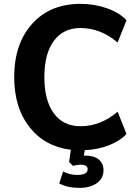

<svg xmlns="http://www.w3.org/2000/svg" viewBox="-20 -749 696 970"><path d="M619.1 -72.3Q586.9 -37.1 530.3 -15.1Q473.6 6.8 408.2 9.8L403.3 37.1H411.1Q454.1 37.1 478.5 56.6Q502.9 76.2 502.9 111.3Q502.9 151.4 469.7 175.8Q436.5 200.2 382.8 200.2Q319.3 200.2 279.3 177.7L298.8 117.2Q332 134.8 370.1 134.8Q422.9 134.8 422.9 105.5Q422.9 83 385.7 83Q371.1 83 348.6 88.9L329.1 69.3L337.9 7.8Q206.1 -8.8 128.9 -106.9Q51.8 -205.1 51.8 -359.4Q51.8 -528.3 142.6 -628.9Q233.4 -729.5 386.7 -729.5Q458 -729.5 521 -707Q584 -684.6 619.1 -646.5L574.2 -534.2Q488.3 -607.4 386.7 -607.4Q299.8 -607.4 252 -542.5Q204.1 -477.5 204.1 -359.4Q204.1 -241.2 252 -176.3Q299.8 -111.3 386.7 -111.3Q488.3 -111.3 574.2 -184.6Z"/></svg>

Font: Min Sans Bold
Style: Regular
Weight: 700
Designer: Jinseong-Kim, NotoSansCJK, Nunito
Foundry: Jinseong-Kim
Version: Version 1.400;Glyphs 3.1.2 (3151)